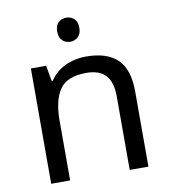

<svg xmlns="http://www.w3.org/2000/svg" viewBox="-82 -808 783 879"><g transform="rotate(-10 309.0 -368.5)"><path d="M285 -737Q305 -737 320.5 -723.5Q336 -710 336 -681Q336 -653 320.5 -639Q305 -625 285 -625Q263 -625 248 -639Q233 -653 233 -681Q233 -710 248 -723.5Q263 -737 285 -737ZM343 -546Q439 -546 488 -499.5Q537 -453 537 -349V0H450V-343Q450 -408 421 -440Q392 -472 330 -472Q241 -472 207 -422Q173 -372 173 -278V0H85V-536H156L169 -463H174Q192 -491 218.5 -509.5Q245 -528 277 -537Q309 -546 343 -546Z"/></g></svg>

Font: ukorean85
Style: Book
Weight: 400
Designer: Jelle Bosma - Monotype Design Team
Foundry: Monotype Imaging Inc.
Version: Version 2.003